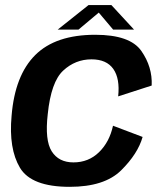

<svg xmlns="http://www.w3.org/2000/svg" viewBox="-20 -736 648 762"><path d="M256.5 5.5Q394.5 5.5 460.8 -60Q527 -125.5 546 -192.5L428.5 -237Q414.5 -172.5 373 -132Q331.5 -91.5 271.5 -91.5Q213 -91.5 185.2 -135.5Q157.5 -179.5 169.5 -283Q182.5 -411 230.8 -455.8Q279 -500.5 343 -500.5Q403 -500.5 429.8 -462.2Q456.5 -424 449 -353.5L582 -396.5Q585.5 -470 540.8 -534Q496 -598 358 -598Q200.5 -598 119.8 -517.5Q39 -437 26 -276.5Q14 -146 59.2 -70.2Q104.5 5.5 256.5 5.5ZM209 -618.5H291.5L372 -686L429 -618.5H512L422 -716H331.5Z"/></svg>

Font: Anybody UltraCondensed Thin SemiBold
Style: Italic
Weight: 600
Italic angle: -10°
Version: Version 1.111